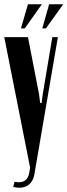

<svg xmlns="http://www.w3.org/2000/svg" viewBox="-25 -873 316 899"><path d="M158 -431 163 -391H170L175 -431L220 -699H246L136 -57Q131 -27 112.5 -10.5Q94 6 66 6Q50 6 37 2L43 -22Q102 -9 112 -64L116 -88L-5 -699H106ZM173 -740 205 -853H271L190 -740ZM73 -740 106 -853H171L91 -740Z"/></svg>

Font: Moniqa Extra Bold Narrow Heading
Style: Regular
Weight: 800
Width: 4
Designer: Rajesh Rajput
Foundry: Rajesh Rajput
Version: Version 1.000;December 15, 2022;FontCreator 14.0.0.2794 32-b